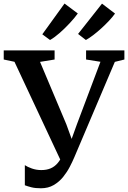

<svg xmlns="http://www.w3.org/2000/svg" viewBox="-36 -1020 703 1055"><path d="M189 14.5Q157.5 14.5 137 9.2Q116.5 4 100.5 -2V-112.5Q114.5 -103 139 -94.2Q163.5 -85.5 191 -85.5Q220.5 -85.5 242.5 -95Q264.5 -104.5 281 -124Q297.5 -143.5 310 -172.5L308.5 -114.5L43.5 -680.5L-15.5 -693V-743H264V-693L184 -680L328.5 -337L376.5 -205H339L387 -338L516 -680.5L437 -693V-743H647.5V-693L595 -680L372 -155Q362.5 -132.5 347.5 -103.5Q332.5 -74.5 311 -47.8Q289.5 -21 259.2 -3.2Q229 14.5 189 14.5ZM435.5 -800.5 393 -833.5 524.5 -1000 596 -945.5Q583 -927 563.2 -906Q543.5 -885 521 -864.5Q498.5 -844 476.5 -827.2Q454.5 -810.5 436.5 -800.5ZM238.5 -800.5 196.5 -831.5 318.5 -1000.5 391.5 -946Q374 -921.5 347.2 -892.8Q320.5 -864 292 -839Q263.5 -814 239.5 -800.5Z"/></svg>

Font: Merriweather 36pt SemiBold
Style: Regular
Weight: 600
Version: Version 2.100